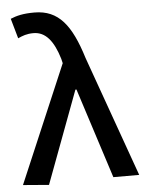

<svg xmlns="http://www.w3.org/2000/svg" viewBox="-56 -855 689 910"><g transform="rotate(-5 288.0 -400.0)"><path d="M140 10 304 -429H309L447 0H570L365 -574C316 -733 257 -810 142 -810C87 -810 57 -802 28 -790L55 -695C77 -705 97 -713 129 -713C186 -713 224 -667 250 -580L255 -559L17 0Z"/></g></svg>

Font: Source Han Sans KR Medium
Style: Regular
Weight: 500
Designer: Ryoko NISHIZUKA (kana & ideographs); Paul D. Hunt (Latin, Greek & Cyrillic); Wenlong ZHANG (bopomofo); Sandoll Communica
Foundry: Adobe Systems Incorporated
Version: Version 1.001;PS 1.001;hotconv 1.0.78;makeotf.lib2.5.61930